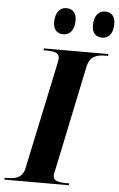

<svg xmlns="http://www.w3.org/2000/svg" viewBox="-90 -980 635 1022"><g transform="rotate(5 228.0 -469.0)"><path d="M426 -798C454 -798 484 -818 484 -877C484 -918 462 -938 430 -938C393 -938 371 -907 371 -859C371 -818 392 -798 426 -798ZM218 -798C247 -798 277 -818 277 -877C277 -918 255 -938 223 -938C187 -938 164 -907 164 -859C164 -818 185 -798 218 -798ZM-28 0H317L319 -10H306C264 -10 233 -15 233 -44C233 -54 237 -68 241 -86L356 -636C369 -696 408 -704 452 -704H465L468 -714H122L120 -704H133C175 -704 205 -699 205 -670C205 -665 204 -653 200 -636L80 -70C69 -18 30 -10 -12 -10H-25Z"/></g></svg>

Font: Noto Serif Display
Style: Bold Italic
Weight: 700
Italic angle: -12°
Designer: Monotype Design Team
Foundry: Monotype Imaging Inc.
Version: Version 2.009